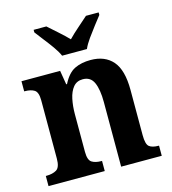

<svg xmlns="http://www.w3.org/2000/svg" viewBox="-113 -858 849 950"><g transform="rotate(-15 311.5 -383.0)"><path d="M18 0V-52H21Q53 -52 73 -64Q93 -76 93 -121V-419Q93 -461 75 -472.5Q57 -484 26 -484H23V-536H221L233 -464H237Q263 -515 297.5 -532Q332 -549 380 -549Q453 -549 493 -503Q533 -457 533 -355V-123Q533 -76 548.5 -64Q564 -52 595 -52H598V0H390V-331Q390 -395 374 -431Q358 -467 318 -467Q287 -467 269 -445Q251 -423 243.5 -387Q236 -351 236 -310V-117Q236 -75 254 -63.5Q272 -52 302 -52H306V0ZM250 -606Q240 -629 221 -655.5Q202 -682 181.5 -708Q161 -734 147 -753V-766H212Q232 -748 262 -721.5Q292 -695 313 -673Q334 -695 364.5 -721.5Q395 -748 415 -766H480V-753Q465 -734 445 -708Q425 -682 406 -655.5Q387 -629 377 -606Z"/></g></svg>

Font: Noto Serif Tamil SemiCondensed
Style: Bold Italic
Weight: 700
Width: 4
Italic angle: -12°
Designer: Indian Type Foundry, Tom Grace, and the Monotype Design Team
Foundry: Monotype Imaging Inc.
Version: Version 2.003; ttfautohint (v1.8.4.7-5d5b)